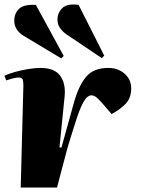

<svg xmlns="http://www.w3.org/2000/svg" viewBox="-24 -842 633 862"><path d="M81 -459Q81 -472 78.5 -483Q76 -494 60 -494Q52 -494 40 -491.5Q28 -489 4 -481L-4 -502Q15 -511 43.5 -519Q72 -527 102.5 -532Q133 -537 158 -537Q221 -537 246.5 -501.5Q272 -466 266 -408L243 -180H252L307 -378Q328 -455 361.5 -496Q395 -537 462 -537Q506 -537 535.5 -511Q565 -485 565 -445Q565 -402 540 -376Q515 -350 477 -330L433 -381Q418 -398 407.5 -406Q397 -414 386 -414Q378 -414 368.5 -407Q359 -400 346 -375Q333 -350 316 -297Q303 -256 294 -227.5Q285 -199 278.5 -176Q272 -153 266.5 -131Q261 -109 253 -80L232 0H69ZM274 -688Q258 -699 246 -715.5Q234 -732 234 -754Q234 -784 255.5 -805.5Q277 -827 329 -820L444 -592L433 -581ZM79 -683Q63 -693 51.5 -710Q40 -727 40 -749Q40 -781 61 -802Q82 -823 137 -820L262 -591L251 -580Z"/></svg>

Font: Literata 72pt Black
Style: Italic
Weight: 900
Italic angle: -2°
Designer: Latin by Veronika Burian and Jose Scaglione. Greek by Irene Vlachou. Cyrillic by Vera Evstafieva
Foundry: TypeTogether
Version: Version 3.002